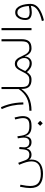

<svg xmlns="http://www.w3.org/2000/svg" viewBox="1510 -2186 935 3994"><g transform="rotate(-90 1977.0 -188.5)"><path d="M1141.1 -130.9Q1130.9 0 1018.6 0Q910.2 0 889.6 -99.1H884.8Q872.6 -50.3 838.1 -25.1Q803.7 0 754.4 0Q720.2 0 696 -12Q671.9 -23.9 654.8 -45.9L651.9 -43.5Q662.6 55.2 627 117.4Q591.3 179.7 521.2 209.2Q451.2 238.8 358.4 238.8Q219.7 238.8 141.1 176.3Q62.5 113.8 62.5 -27.8Q62.5 -64.9 68.6 -114.7Q74.7 -164.6 89.8 -239.3L132.3 -231Q117.2 -155.3 111.3 -108.6Q105.5 -62 105.5 -29.3Q105.5 93.8 170.7 143.8Q235.8 193.8 357.4 193.8Q438 193.8 496.1 174.8Q554.2 155.8 585.7 112.3Q617.2 68.8 617.2 -4.4Q617.2 -50.8 601.3 -108.4Q585.4 -166 546.4 -258.3L587.4 -276.4L642.1 -127.4Q656.2 -88.4 683.8 -66.7Q711.4 -44.9 758.3 -44.9Q808.6 -44.9 834.7 -75.4Q860.8 -106 867.2 -174.8L874.5 -255.4L917 -251L910.6 -177.2Q904.3 -108.9 933.1 -76.9Q961.9 -44.9 1016.6 -44.9Q1111.8 -44.9 1111.8 -162.1Q1111.8 -186.5 1107.7 -218.3Q1103.5 -250 1096.2 -284.7L1139.2 -293.5L1152.3 -209Q1166.5 -120.6 1209.2 -82.8Q1252 -44.9 1337.9 -44.9H1338.9V0H1337.9Q1256.8 0 1207.5 -33.9Q1158.2 -67.9 1146 -130.9Z M1530.8 -351.6Q1543.5 -303.2 1551.3 -259.3Q1559.1 -215.3 1559.1 -179.2Q1559.1 -93.8 1514.6 -46.9Q1470.2 0 1367.2 0H1338.9Q1327.6 0 1327.6 -22.5Q1327.6 -44.9 1338.9 -44.9H1367.2Q1449.7 -44.9 1483.6 -78.6Q1517.6 -112.3 1517.6 -176.3Q1517.6 -209.5 1509.5 -251Q1501.5 -292.5 1489.7 -340.3ZM1356.4 180.2 1409.2 127.4 1462.4 180.2 1409.2 233.4Z M1705.1 -621.1 1745.6 -635.7Q1779.3 -559.1 1800.5 -485.6Q1821.8 -412.1 1832.5 -335.4Q1843.3 -258.8 1844.7 -171.4L1801.3 -168.9Q1799.8 -294.4 1777.1 -402.1Q1754.4 -509.8 1705.1 -621.1ZM2121.1 -624H2165V-193.8Q2165 -111.8 2199.5 -78.4Q2233.9 -44.9 2316.4 -44.9H2316.9V0H2316.4Q2222.2 0 2175 -44.7Q2127.9 -89.4 2125.5 -181.6V-213.9Q2053.2 -106 1941.2 -53Q1829.1 0 1670.4 0V-44.9Q1828.1 -44.9 1934.8 -97.2Q2041.5 -149.4 2121.1 -265.6Z M2316.9 -44.9Q2364.3 -44.9 2395 -66.9Q2425.8 -88.9 2447 -124Q2468.3 -159.2 2487.3 -198.7Q2506.3 -238.3 2527.1 -272.2Q2547.9 -306.2 2576.4 -326.7Q2605 -347.2 2647.9 -347.2Q2691.9 -347.2 2721.4 -325.4Q2751 -303.7 2771.7 -268.8Q2792.5 -233.9 2809.6 -193.8Q2827.1 -154.3 2846.9 -120.4Q2866.7 -86.4 2895.5 -65.7Q2924.3 -44.9 2967.8 -44.9H2968.3V0H2967.8Q2905.8 0 2864.3 -40.5Q2822.8 -81.1 2804.2 -138.7L2799.3 -138.2Q2794.4 -70.8 2755.4 -32.7Q2716.3 5.4 2658.2 5.4Q2604 5.4 2558.8 -21.5Q2513.7 -48.3 2474.6 -95.2Q2449.2 -54.7 2412.8 -27.3Q2376.5 0 2316.9 0Q2305.7 0 2305.7 -22.5Q2305.7 -44.9 2316.9 -44.9ZM2496.6 -130.4Q2534.2 -85.9 2572.8 -62.5Q2611.3 -39.1 2658.7 -39.1Q2709 -39.1 2738.3 -70.1Q2767.6 -101.1 2767.6 -151.4Q2767.6 -185.1 2752.2 -219.7Q2736.8 -254.4 2709.5 -278.1Q2682.1 -301.8 2647 -301.8Q2613.3 -301.8 2590.3 -283.9Q2567.4 -266.1 2550.3 -237.3Q2533.2 -208.5 2517.1 -174.3Z M2968.3 -44.9Q3027.3 -44.9 3058.8 -62.5Q3090.3 -80.1 3102.5 -115.7Q3114.7 -151.4 3114.7 -204.6V-624H3159.2V-204.6Q3159.2 -103 3115.5 -51.5Q3071.8 0 2968.3 0Q2957 0 2957 -22.5Q2957 -44.9 2968.3 -44.9Z M3390.1 0H3346.2V-624H3390.1Z M3852.5 -9.3 3849.6 -12.7Q3822.3 -5.4 3789.1 0.2Q3755.9 5.9 3717.8 5.9Q3645.5 5.9 3602.1 -25.4Q3558.6 -56.6 3558.6 -128.9Q3558.6 -180.7 3575.7 -228.8Q3592.8 -276.9 3627.9 -307.9Q3663.1 -338.9 3716.3 -338.9Q3767.6 -338.9 3801.8 -308.6Q3835.9 -278.3 3856.2 -230Q3876.5 -181.6 3885.3 -125.7Q3894 -69.8 3894 -18.6Q3894 84.5 3802.5 152.3Q3710.9 220.2 3551.3 258.8L3536.6 215.8Q3687 181.6 3767.6 124.8Q3848.1 67.9 3852.5 -9.3ZM3850.6 -57.1Q3848.6 -93.3 3841.1 -134Q3833.5 -174.8 3818.1 -211.4Q3802.7 -248 3777.8 -271Q3752.9 -293.9 3715.8 -293.9Q3675.8 -293.9 3649.9 -269Q3624 -244.1 3611.6 -206.8Q3599.1 -169.4 3599.1 -131.8Q3599.1 -78.1 3631.3 -58.6Q3663.6 -39.1 3718.3 -39.1Q3756.3 -39.1 3789.8 -44.7Q3823.2 -50.3 3850.6 -57.1Z"/></g></svg>

Font: Estedad-FD ExtraLight
Style: Regular
Weight: 200
Designer: Amin Abedi
Version: Version 7.3